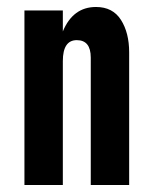

<svg xmlns="http://www.w3.org/2000/svg" viewBox="-20 -530 430 550"><path d="M240 -365Q240 -415 200 -415Q160 -415 160 -355V0H50V-500H160V-440Q189 -510 255 -510Q303 -510 326.5 -473Q350 -436 350 -380V0H240Z"/></svg>

Font: Gully ECD Medium
Style: Regular
Weight: 500
Width: 2
Designer: jaikishan Patel
Foundry: MagicType
Version: Version 1.000;Glyphs 3.2 (3242)